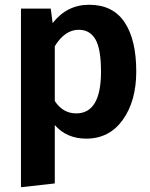

<svg xmlns="http://www.w3.org/2000/svg" viewBox="-20 -566 630 806"><path d="M354 -546Q454 -546 503 -472.5Q552 -399 552 -266Q552 -142 495.5 -63Q439 16 342 16Q260 16 210 -41V204L68 220V-530H193L201 -469Q261 -546 354 -546ZM300 -90Q404 -90 404 -265Q404 -361 380.5 -401Q357 -441 311 -441Q252 -441 210 -372V-142Q244 -90 300 -90Z"/></svg>

Font: Fira Sans SemiBold
Style: Regular
Weight: 600
Designer: bBox Type GmbH & Carrois Corporate GbR & Edenspiekermann AG
Foundry: bBox Type GmbH & Carrois Corporate GbR & Edenspiekermann AG
Version: Version 4.301;PS 004.301;hotconv 1.0.88;makeotf.lib2.5.64775